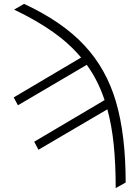

<svg xmlns="http://www.w3.org/2000/svg" viewBox="-20 -756 702 978"><path d="M620.1 173.8 569.3 202.1Q569.3 79.6 559.3 -18.8Q549.3 -117.2 526.9 -199.2L175.8 6.8L154.3 -34.2L512.7 -246.1Q479.5 -346.7 421.9 -425.8L71.3 -219.7L49.8 -259.8L393.1 -462.9Q334.5 -533.2 250.5 -592.8Q166.5 -652.3 51.8 -707L102.5 -736.3Q296.9 -646 409.4 -525.4Q522 -404.8 571 -236.8Q620.1 -68.8 620.1 173.8Z"/></svg>

Font: Pretendard ExtraLight
Style: Regular
Weight: 200
Designer: Base glyphs from Inter by Rasmus Andersson; Hangeul glyphs from Noto Sans CJK(Source Han Sans) by Jang Soo-young and Kan
Foundry: Kil Hyung-jin
Version: Version 1.309